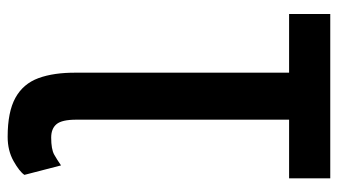

<svg xmlns="http://www.w3.org/2000/svg" viewBox="-220 -518 926 527"><g transform="rotate(90 243.5 -254.0)"><path d="M179 0V-584H18V-697H469V-584H308V0Q308 39.5 320.2 54.2Q332.5 69 357 69Q389 69 403.8 60.8Q418.5 52.5 433.5 42L459.5 142.5Q450.5 156 421.8 172.2Q393 188.5 355 188.5Q286.5 188.5 248 167.2Q209.5 146 194 104Q178.5 62 179 0Z"/></g></svg>

Font: Alatsi
Style: Regular
Weight: 400
Designer: Spyros Zevelakis, Eben Sorkin
Foundry: www.sorkintype.com
Version: Version 1.008; ttfautohint (v1.8.4.7-5d5b)